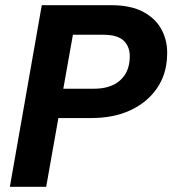

<svg xmlns="http://www.w3.org/2000/svg" viewBox="-20 -720 664 740"><path d="M18 0 141 -700H408Q485 -700 533.5 -673.5Q582 -647 604.5 -602.5Q627 -558 624 -505Q622 -433 584.5 -379Q547 -325 482.5 -295Q418 -265 331 -265H205L158 0ZM224 -378H342Q406 -378 442 -409.5Q478 -441 480 -496Q482 -538 458 -562Q434 -586 379 -586H261Z"/></svg>

Font: DM Sans 28pt ExtraBold
Style: Italic
Weight: 800
Italic angle: -10°
Version: Version 4.004;gftools[0.9.30]